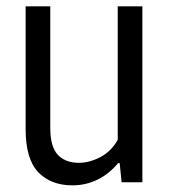

<svg xmlns="http://www.w3.org/2000/svg" viewBox="-20 -562 522 592"><path d="M59 -164.5V-542.5H135V-167.5Q135 -109.5 158.2 -84.8Q181.5 -60 223.5 -60Q255.5 -60 289.2 -77.5Q323 -95 343 -131V-542.5H419V0H355L349 -59H344Q316 -25 280 -7.8Q244 9.5 203.5 9.5Q137 9.5 98 -31Q59 -71.5 59 -164.5Z"/></svg>

Font: Encode Sans Condensed
Style: Regular
Weight: 400
Width: 3
Designer: Multiple Designers
Foundry: Impallari Type
Version: Version 2.000